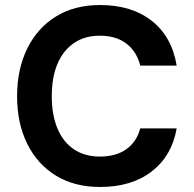

<svg xmlns="http://www.w3.org/2000/svg" viewBox="-20 -732 772 764"><path d="M378 12Q276 12 202 -33.5Q128 -79 88 -160.5Q48 -242 48 -349Q48 -456 88 -538Q128 -620 202 -666Q276 -712 378 -712Q504 -712 584 -649Q664 -586 683 -471H538Q524 -527 483 -558.5Q442 -590 377 -590Q317 -590 274 -560.5Q231 -531 208.5 -477.5Q186 -424 186 -349Q186 -275 208.5 -221Q231 -167 274 -138Q317 -109 377 -109Q442 -109 483 -138.5Q524 -168 538 -221H683Q664 -112 584 -50Q504 12 378 12Z"/></svg>

Font: DM Sans 9pt
Style: Bold
Weight: 700
Designer: Colophon Foundry, Jonny Pinhorn
Foundry: Colophon Foundry
Version: Version 4.004;gftools[0.9.30]